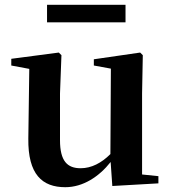

<svg xmlns="http://www.w3.org/2000/svg" viewBox="-20 -764 712 800"><path d="M503 -744H176V-671H503ZM572 -37V-374L575 -534L564 -545L371 -517V-491L442 -478L440 -122C403 -85 361 -63 316 -63C261 -63 230 -92 230 -180V-374L236 -534L225 -545L27 -519V-491L102 -477L98 -187C96 -37 156 16 252 16C326 16 393 -28 441 -89L448 11L640 0V-30Z"/></svg>

Font: Noto Serif CJK JP
Style: Bold
Weight: 700
Designer: Ryoko NISHIZUKA 西塚涼子 (kana & ideographs); Frank Grießhammer (Latin, Greek & Cyrillic); Wenlong ZHANG 张文龙 (bopomofo); San
Foundry: Adobe Systems Incorporated
Version: Version 1.000;PS 1;hotconv 16.6.53;makeotf.lib2.5.65590